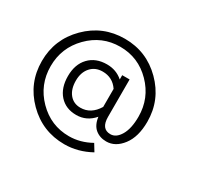

<svg xmlns="http://www.w3.org/2000/svg" viewBox="-158 -933 1334 1252"><g transform="rotate(30 509.5 -307.0)"><path d="M847.7 -307.6Q847.7 -194.3 797.4 -128.4Q747.1 -62.5 678.7 -62.5Q629.9 -62.5 596.2 -90.3Q562.5 -118.2 554.7 -176.8Q501 -114.3 422.9 -114.3Q343.8 -114.3 296.9 -166.5Q250 -218.8 250 -307.6Q250 -396.5 299.8 -448.7Q349.6 -501 433.6 -501Q503.9 -501 553.7 -457V-489.3H609.4V-208Q609.4 -117.2 678.7 -117.2Q721.7 -117.2 751.5 -168Q781.2 -218.8 781.2 -307.6Q781.2 -446.3 684.6 -544.9Q587.9 -643.6 451.2 -643.6Q314.5 -643.6 217.3 -544.9Q120.1 -446.3 120.1 -307.6Q120.1 -168 217.3 -69.3Q314.5 29.3 451.2 29.3Q536.1 29.3 616.2 -15.6L648.4 37.1Q552.7 89.8 451.2 89.8Q286.1 89.8 169.9 -26.4Q53.7 -142.6 53.7 -307.6Q53.7 -471.7 169.9 -587.9Q286.1 -704.1 451.2 -704.1Q615.2 -704.1 731.4 -587.9Q847.7 -471.7 847.7 -307.6ZM422.9 -168.9Q502 -168.9 549.8 -248V-383.8Q507.8 -446.3 432.6 -446.3Q377 -446.3 343.3 -408.2Q309.6 -370.1 309.6 -307.6Q309.6 -244.1 340.3 -206.5Q371.1 -168.9 422.9 -168.9Z"/></g></svg>

Font: Lohit Devanagari
Style: Regular
Weight: 400
Version: 2.95.4